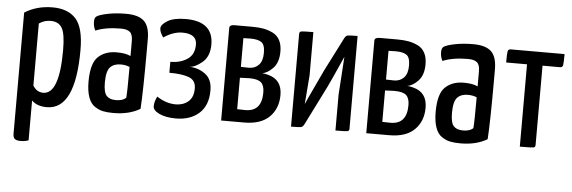

<svg xmlns="http://www.w3.org/2000/svg" viewBox="-47 -656 2978 999"><g transform="rotate(5 1442.0 -156.5)"><path d="M46 -470Q109 -510 192 -510Q272 -510 313.5 -464Q355 -418 355 -302Q355 10 206 10Q155 10 127 -18V190Q109 197 85 197Q64 197 55 189.5Q46 182 46 162ZM127 -96Q147 -63 181 -63Q265 -63 265 -293Q265 -378 247 -408.5Q229 -439 188 -439Q154 -439 127 -420Z M412 -455Q412 -476 423 -483Q438 -493 480.5 -501.5Q523 -510 575 -510Q641 -510 670 -482Q699 -454 699 -388V-335Q699 -115 693 -24Q636 10 554 10Q522 10 500 5.5Q478 1 456 -13.5Q434 -28 422.5 -60.5Q411 -93 411 -142Q411 -237 447.5 -271.5Q484 -306 544 -306Q591 -306 617 -293V-372Q617 -406 602 -418.5Q587 -431 555 -431Q476 -431 423 -409Q412 -429 412 -455ZM617 -236Q597 -245 570 -245Q535 -245 515.5 -224.5Q496 -204 496 -144Q496 -93 512 -75.5Q528 -58 561 -58Q597 -58 614 -75Q617 -108 617 -236Z M926 -264Q974 -263 1010.5 -236Q1047 -209 1047 -151Q1047 -72 1001 -31Q955 10 880 10Q827 10 793.5 -6Q760 -22 760 -43Q760 -67 774 -95Q823 -63 873 -63Q912 -63 938.5 -85.5Q965 -108 965 -154Q965 -196 929.5 -210Q894 -224 826 -224V-281Q877 -281 914 -305Q951 -329 951 -382Q951 -438 876 -438Q828 -438 778 -404Q759 -431 759 -450Q759 -470 792 -490Q825 -510 887 -510Q1031 -510 1031 -389Q1031 -327 993.5 -295.5Q956 -264 926 -264Z M1116 -484Q1116 -500 1143 -500H1235Q1268 -500 1293 -495.5Q1318 -491 1342 -479.5Q1366 -468 1379 -444Q1392 -420 1392 -384Q1392 -327 1363 -297Q1334 -267 1307 -264Q1326 -262 1339 -258Q1412 -239 1412 -159Q1412 -88 1367.5 -44Q1323 0 1236 0H1116ZM1194 -287Q1208 -286 1236 -286Q1267 -286 1287 -306.5Q1307 -327 1307 -370Q1307 -413 1288 -425.5Q1269 -438 1232 -438L1194 -437ZM1194 -66Q1207 -65 1237 -65Q1322 -65 1322 -164Q1322 -201 1304.5 -216.5Q1287 -232 1243 -232Q1231 -232 1215 -231Q1199 -230 1194 -230Z M1716 -481Q1723 -495 1732 -497.5Q1741 -500 1785 -500V-15Q1785 -4 1775.5 -2Q1766 0 1713 0V-187Q1713 -195 1719 -277.5Q1725 -360 1726 -386Q1712 -353 1678.5 -280Q1645 -207 1640 -199L1550 -19Q1543 -5 1534 -2.5Q1525 0 1481 0V-485Q1481 -496 1492 -498Q1503 -500 1554 -500V-274Q1554 -267 1542 -123Q1552 -147 1588.5 -224Q1625 -301 1627 -306Z M1874 -484Q1874 -500 1901 -500H1993Q2026 -500 2051 -495.5Q2076 -491 2100 -479.5Q2124 -468 2137 -444Q2150 -420 2150 -384Q2150 -327 2121 -297Q2092 -267 2065 -264Q2084 -262 2097 -258Q2170 -239 2170 -159Q2170 -88 2125.5 -44Q2081 0 1994 0H1874ZM1952 -287Q1966 -286 1994 -286Q2025 -286 2045 -306.5Q2065 -327 2065 -370Q2065 -413 2046 -425.5Q2027 -438 1990 -438L1952 -437ZM1952 -66Q1965 -65 1995 -65Q2080 -65 2080 -164Q2080 -201 2062.5 -216.5Q2045 -232 2001 -232Q1989 -232 1973 -231Q1957 -230 1952 -230Z M2225 -455Q2225 -476 2236 -483Q2251 -493 2293.5 -501.5Q2336 -510 2388 -510Q2454 -510 2483 -482Q2512 -454 2512 -388V-335Q2512 -115 2506 -24Q2449 10 2367 10Q2335 10 2313 5.5Q2291 1 2269 -13.5Q2247 -28 2235.5 -60.5Q2224 -93 2224 -142Q2224 -237 2260.5 -271.5Q2297 -306 2357 -306Q2404 -306 2430 -293V-372Q2430 -406 2415 -418.5Q2400 -431 2368 -431Q2289 -431 2236 -409Q2225 -429 2225 -455ZM2430 -236Q2410 -245 2383 -245Q2348 -245 2328.5 -224.5Q2309 -204 2309 -144Q2309 -93 2325 -75.5Q2341 -58 2374 -58Q2410 -58 2427 -75Q2430 -108 2430 -236Z M2757 -430V-16Q2757 -4 2747.5 -2Q2738 0 2676 0V-430H2567Q2567 -477 2569.5 -488.5Q2572 -500 2585 -500H2866Q2866 -452 2863.5 -441Q2861 -430 2848 -430Z"/></g></svg>

Font: Yanone Kaffeesatz
Style: Regular
Weight: 400
Designer: Yanone (Cyrillic: Daniel Pouzeot)
Foundry: Yanone
Version: Version 1.003;PS 001.003;hotconv 1.0.88;makeotf.lib2.5.64775